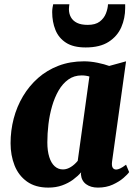

<svg xmlns="http://www.w3.org/2000/svg" viewBox="-20 -842 622 872"><path d="M489 -108.5Q486.5 -89 491.8 -80.5Q497 -72 508 -72Q515 -72 525.5 -76.8Q536 -81.5 552.5 -94L566.5 -60.5Q560.5 -51 541 -34Q521.5 -17 492 -3.5Q462.5 10 424.5 10Q392 10 371 -5.5Q350 -21 347.5 -50L348.5 -59.5Q333.5 -42 311.8 -26Q290 -10 262 0Q234 10 199.5 10Q141 10 102.8 -17.2Q64.5 -44.5 46.2 -90.5Q28 -136.5 28 -191.5Q28 -249 42.2 -303.5Q56.5 -358 84.5 -405Q112.5 -452 153 -487.8Q193.5 -523.5 246 -543.5Q298.5 -563.5 361.5 -563.5Q391 -563.5 422.8 -557Q454.5 -550.5 476 -542.5L552.5 -563.5ZM386 -494.5Q378 -497 369.2 -498.2Q360.5 -499.5 351 -499.5Q316.5 -499.5 290.5 -481Q264.5 -462.5 246.2 -431Q228 -399.5 216.5 -359.8Q205 -320 200 -277.8Q195 -235.5 195 -195.5Q195 -156.5 203.8 -128.8Q212.5 -101 228.5 -86.8Q244.5 -72.5 266 -72.5Q275.5 -72.5 284.5 -75.5Q293.5 -78.5 302 -83.8Q310.5 -89 318.2 -96Q326 -103 333 -111.5ZM369 -626.5Q313 -626.5 279.8 -648Q246.5 -669.5 231.8 -706Q217 -742.5 217 -787Q217 -797 218.5 -806.5Q220 -816 221.5 -822.5H295Q294.5 -818 293.8 -812.5Q293 -807 293 -800.5Q293 -780 302 -763.8Q311 -747.5 329.8 -738.2Q348.5 -729 378.5 -729Q413.5 -729 433 -744Q452.5 -759 461 -780.8Q469.5 -802.5 470.5 -822.5H548.5Q548.5 -818 548.5 -814Q548.5 -810 548.5 -805.5Q548.5 -759 530.8 -718.2Q513 -677.5 473.5 -652Q434 -626.5 369 -626.5Z"/></svg>

Font: Merriweather 28pt Black
Style: Italic
Weight: 900
Italic angle: -7.8°
Version: Version 2.101